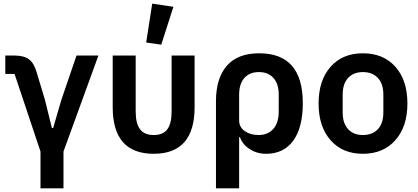

<svg xmlns="http://www.w3.org/2000/svg" viewBox="-20 -824 2275 1044"><path d="M200.2 200.2V0L59.1 -421.9H8.8V-522H58.1Q109.4 -522 137 -502Q164.6 -481.9 179.2 -431.2L224.1 -282.2L262.2 -127.9H269L314 -282.2L396 -522H515.1L325.2 0V200.2Z M856.9 -581.1 774.9 -592.8 807.6 -804.2 922.9 -787.1ZM815.9 12.2Q592.8 12.2 592.8 -241.2V-522H717.8V-217.8Q717.8 -152.3 741.5 -121.1Q765.1 -89.8 815.9 -89.8Q866.7 -89.8 889.9 -121.1Q913.1 -152.3 913.1 -217.8V-522H1038.1V-241.2Q1038.1 12.2 815.9 12.2Z M1154.3 200.2V-273.9Q1154.3 -397.9 1213.1 -466.1Q1272 -534.2 1389.6 -534.2Q1626.5 -534.2 1626.5 -263.2Q1626.5 -130.9 1574.7 -59.3Q1522.9 12.2 1426.8 12.2Q1377.4 12.2 1338.1 -12.9Q1298.8 -38.1 1284.7 -78.1H1280.3V200.2ZM1385.7 -89.8Q1436.5 -89.8 1466.1 -123Q1495.6 -156.2 1495.6 -217.8V-309.1Q1495.6 -367.7 1467 -399.9Q1438.5 -432.1 1387.7 -432.1Q1336.9 -432.1 1308.6 -399.9Q1280.3 -367.7 1280.3 -309.1V-168.9Q1280.3 -132.8 1310.8 -111.3Q1341.3 -89.8 1385.7 -89.8Z M1953.1 12.2Q1842.3 12.2 1777.3 -61.8Q1712.4 -135.7 1712.4 -261.2Q1712.4 -387.2 1777.3 -460.7Q1842.3 -534.2 1953.1 -534.2Q2064.9 -534.2 2130.1 -460.7Q2195.3 -387.2 2195.3 -261.2Q2195.3 -135.7 2129.9 -61.8Q2064.5 12.2 1953.1 12.2ZM1953.1 -89.8Q2004.9 -89.8 2034.7 -121.6Q2064.5 -153.3 2064.5 -212.9V-309.1Q2064.5 -368.2 2034.7 -400.1Q2004.9 -432.1 1953.1 -432.1Q1902.3 -432.1 1872.8 -400.1Q1843.3 -368.2 1843.3 -309.1V-212.9Q1843.3 -153.8 1872.8 -121.8Q1902.3 -89.8 1953.1 -89.8Z"/></svg>

Font: Anuphan SemiBold
Style: Bold
Weight: 600
Designer: Mike Abbink, Paul van der Laan, Pieter van Rosmalen, Mint Tantisuwanna
Foundry: Bold Monday; Cadson Demak
Version: Version 3.002;hotconv 1.0.109;makeotfexe 2.5.65596